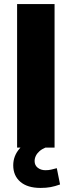

<svg xmlns="http://www.w3.org/2000/svg" viewBox="-20 -725 352 943"><path d="M64 0V-705H248V0ZM179 198Q115 198 80 168Q45 138 45 87Q45 41 76 5Q107 -31 155 -48L203 0Q186 7 174 17.5Q162 28 156 40.5Q150 53 150 66Q150 87 165.5 99Q181 111 203 111Q219 111 231.5 108Q244 105 259 101L275 181Q250 190 228.5 194Q207 198 179 198Z"/></svg>

Font: Nunito Sans 12pt Black
Style: Regular
Weight: 900
Designer: Vernon Adams
Foundry: Vernon Adams
Version: Version 3.101;gftools[0.9.27]